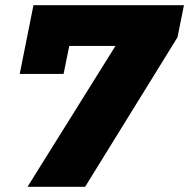

<svg xmlns="http://www.w3.org/2000/svg" viewBox="-20 -720 729 740"><path d="M86 0 425 -543H247L225 -435H56L109 -700H689L664 -576L308 0Z"/></svg>

Font: Montserrat ExtraBold
Style: Italic
Weight: 800
Italic angle: -11.3°
Designer: Julieta Ulanovsky
Foundry: Julieta Ulanovsky
Version: Version 9.000; ttfautohint (v1.8.4.7-5d5b)